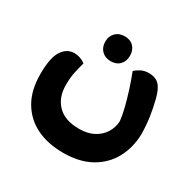

<svg xmlns="http://www.w3.org/2000/svg" viewBox="-151 -595 993 989"><g transform="rotate(30 346.0 -100.5)"><path d="M515 -47Q512 -80 501.5 -122Q491 -164 476 -211.5Q461 -259 443 -305Q455 -317 475 -327.5Q495 -338 523 -338Q560 -338 582 -317Q604 -296 618 -242Q630 -194 637 -147.5Q644 -101 645 -47Q643 36 607.5 100.5Q572 165 505.5 202Q439 239 342 239Q252 239 184 206Q116 173 77.5 107.5Q39 42 39 -54Q39 -152 66.5 -193.5Q94 -235 137 -235Q157 -235 174.5 -228.5Q192 -222 204 -212Q193 -173 187 -143Q181 -113 181 -71Q181 3 224.5 47Q268 91 351 91Q402 91 437.5 72.5Q473 54 493 22.5Q513 -9 515 -47ZM319 -292Q286 -292 265.5 -312.5Q245 -333 245 -366Q245 -399 265.5 -419.5Q286 -440 319 -440Q353 -440 372.5 -419.5Q392 -399 392 -366Q392 -333 372.5 -312.5Q353 -292 319 -292Z"/></g></svg>

Font: Baloo Bhaijaan 2
Style: Bold
Weight: 700
Designer: Sanskriti Dholi, Noopur Datye and Ek Type
Foundry: Ek Type
Version: Version 1.701